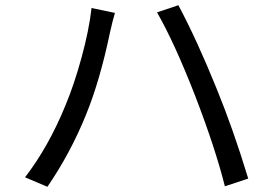

<svg xmlns="http://www.w3.org/2000/svg" viewBox="-20 -719 1040 730"><path d="M228.5 -317.4Q261.7 -396.5 290 -500Q318.4 -603.5 328.1 -688.5L417 -669.9Q408.2 -640.6 398.4 -596.7Q360.4 -414.1 307.6 -284.2Q248 -136.7 160.2 -8.8L75.2 -44.9Q164.1 -160.2 228.5 -317.4ZM721.7 -355.5Q643.6 -555.7 577.1 -671.9L658.2 -699.2Q729.5 -565.4 803.7 -381.8Q866.2 -229.5 923.8 -40L835 -10.7Q798.8 -155.3 721.7 -355.5Z"/></svg>

Font: GenYoGothic TW TTF Regular
Style: Regular
Weight: 400
Version: Version 1.300